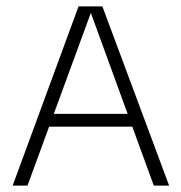

<svg xmlns="http://www.w3.org/2000/svg" viewBox="-20 -583 568 603"><path d="M19.7 0 226.7 -563H301.5L511.2 0H463L265.3 -542.5L66.3 0ZM121.3 -185.2 129.7 -225.3H399.7L408.2 -185.2Z"/></svg>

Font: Darker Grotesque Light
Style: Regular
Weight: 300
Designer: Gabriel Lam
Foundry: TypeRant
Version: Version 1.000;gftools[0.9.28]